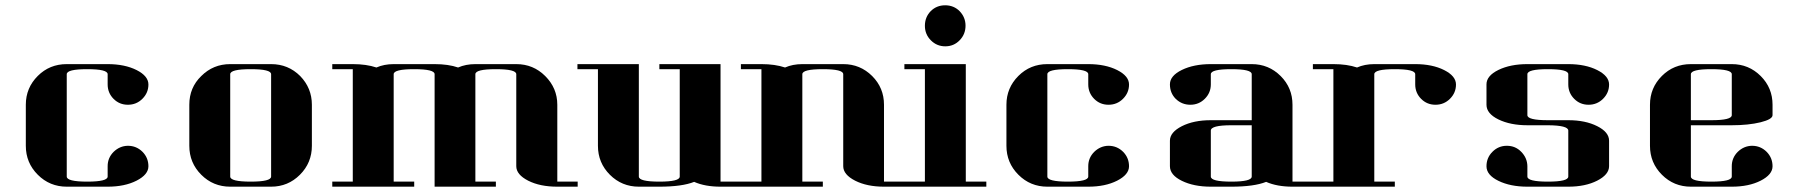

<svg xmlns="http://www.w3.org/2000/svg" viewBox="-20 -702 6762 722"><path d="M77.1 -153.8V-308.1Q77.1 -371.6 122.1 -416.5Q166.5 -460.9 231 -460.9H384.8Q449.2 -460.9 493.7 -438.5Q538.1 -416 538.1 -384.3Q538.1 -353 515.6 -330.6Q493.2 -308.1 460.9 -308.1Q429.2 -308.1 407.2 -330.1Q384.8 -352.5 384.8 -384.8V-422.9Q384.8 -441.9 308.1 -441.9Q231 -441.9 231 -422.9V-38.1Q231 -19 308.1 -19Q384.8 -19 384.8 -38.1V-77.1Q384.8 -108.4 407.2 -130.9Q430.2 -153.3 460.9 -153.8Q493.2 -153.8 516.1 -130.9Q538.1 -108.4 538.1 -76.7Q538.1 -45.4 493.2 -22.5Q448.7 0 384.8 0H231Q167 0 122.1 -44.9Q77.1 -89.8 77.1 -153.8Z M691.9 -153.8V-308.1Q691.9 -372.6 736.8 -416Q781.7 -460.9 845.7 -460.9H999.5Q1064 -460.9 1108.9 -416Q1152.8 -370.6 1152.8 -308.1V-153.8Q1152.8 -89.8 1107.9 -44.9Q1063 0 999.5 0H845.7Q781.7 0 736.8 -44.9Q691.9 -89.8 691.9 -153.8ZM845.7 -38.1Q845.7 -19 922.9 -19Q999.5 -19 999.5 -38.1V-422.9Q999.5 -441.9 922.9 -441.9Q845.7 -441.9 845.7 -422.9Z M1229.5 0V-19H1306.6V-441.9H1229.5V-460.9H1306.6Q1357.9 -460.9 1395.5 -448.2Q1424.3 -460.9 1460.4 -460.9H1614.3Q1666 -460.9 1702.6 -448.2Q1731.4 -460.9 1767.6 -460.9H1921.4Q1985.4 -460.9 2030.3 -416Q2075.7 -370.6 2075.7 -308.1V-19H2152.3V0H2075.7Q2010.7 0 1966.3 -22.5Q1921.4 -45.4 1921.4 -77.1V-422.9Q1921.4 -441.9 1844.7 -441.9Q1767.6 -441.9 1767.6 -422.9V-19H1844.7V0H1614.3V-422.9Q1614.3 -441.9 1537.6 -441.9Q1460.4 -441.9 1460.4 -422.9V-19H1537.6V0Z M2151.4 -441.9V-460.9H2382.3V-38.1Q2382.3 -19 2459.5 -19Q2536.1 -19 2536.1 -38.1V-441.9H2459.5V-460.9H2689.5V-19H2766.6V0H2689.5Q2631.3 0 2590.3 -18.1Q2544.9 0 2459.5 0H2382.3Q2318.4 0 2273.4 -44.9Q2228.5 -89.8 2228.5 -153.8V-441.9Z M2766.1 0V-19H2843.3V-441.9H2766.1V-460.9H2843.3Q2894.5 -460.9 2932.1 -448.2Q2960.9 -460.9 2997.1 -460.9H3150.9Q3214.8 -460.9 3259.8 -416Q3304.2 -371.6 3304.2 -308.1V-19H3381.3V0H3304.2Q3240.2 0 3195.8 -22.5Q3150.9 -45.4 3150.9 -77.1V-422.9Q3150.9 -441.9 3074.2 -441.9Q2997.1 -441.9 2997.1 -422.9V-19H3074.2V0Z M3380.9 0V-19H3458V-441.9H3380.9V-460.9H3611.8V-19H3689V0ZM3458 -605Q3458 -637.7 3480 -660.2Q3502 -682.1 3534.2 -682.1Q3566.9 -682.1 3588.9 -659.7Q3610.8 -636.7 3610.8 -605.5Q3610.8 -573.2 3588.9 -550.8Q3566.9 -527.8 3534.7 -527.8Q3502.9 -527.8 3480.5 -550.3Q3458 -572.8 3458 -605Z M3764.6 -153.8V-308.1Q3764.6 -371.6 3809.6 -416.5Q3854 -460.9 3918.5 -460.9H4072.3Q4136.7 -460.9 4181.2 -438.5Q4225.6 -416 4225.6 -384.3Q4225.6 -353 4203.1 -330.6Q4180.7 -308.1 4148.4 -308.1Q4116.7 -308.1 4094.7 -330.1Q4072.3 -352.5 4072.3 -384.8V-422.9Q4072.3 -441.9 3995.6 -441.9Q3918.5 -441.9 3918.5 -422.9V-38.1Q3918.5 -19 3995.6 -19Q4072.3 -19 4072.3 -38.1V-77.1Q4072.3 -108.4 4094.7 -130.9Q4117.7 -153.3 4148.4 -153.8Q4180.7 -153.8 4203.6 -130.9Q4225.6 -108.4 4225.6 -76.7Q4225.6 -45.4 4180.7 -22.5Q4136.2 0 4072.3 0H3918.5Q3854.5 0 3809.6 -44.9Q3764.6 -89.8 3764.6 -153.8Z M4379.4 -172.9Q4379.4 -204.6 4424.3 -227.5Q4468.8 -250 4533.2 -250H4687V-422.9Q4687 -441.9 4610.4 -441.9Q4533.2 -441.9 4533.2 -422.9V-384.8Q4533.2 -353 4510.7 -330.6Q4488.3 -308.1 4456.1 -308.1Q4424.3 -308.1 4401.4 -330.1Q4379.4 -352.1 4379.4 -384.8Q4379.4 -417 4424.3 -439Q4469.2 -460.9 4533.2 -460.9H4687Q4751 -460.9 4795.9 -416Q4840.3 -371.6 4840.3 -308.1V-19H4917.5V0H4840.3Q4782.2 0 4741.2 -18.1Q4695.8 0 4610.4 0H4533.2Q4469.2 0 4424.3 -22Q4379.4 -43.9 4379.4 -77.1ZM4533.2 -38.1Q4533.2 -19 4610.4 -19Q4687 -19 4687 -38.1V-231H4610.4Q4533.2 -231 4533.2 -210.9Z M4917 -19H4994.1V-441.9H4917V-460.9H4994.1Q5045.4 -460.9 5083 -448.2Q5111.8 -460.9 5147.9 -460.9H5301.8Q5366.2 -460.9 5410.6 -438.5Q5455.1 -416 5455.1 -384.3Q5455.1 -353 5432.6 -330.6Q5410.2 -308.1 5377.9 -308.1Q5346.2 -308.1 5324.2 -330.1Q5301.8 -352.5 5301.8 -384.8V-422.9Q5301.8 -441.9 5225.1 -441.9Q5147.9 -441.9 5147.9 -422.9V-19H5225.1V0H4917Z M5569.8 -308.1V-384.8Q5569.8 -417 5614.7 -439Q5659.7 -460.9 5723.6 -460.9H5877.4Q5941.9 -460.9 5986.3 -438.5Q6030.8 -416 6030.8 -384.3Q6030.8 -353 6008.3 -330.6Q5985.8 -308.1 5953.6 -308.1Q5921.9 -308.1 5899.9 -330.1Q5877.4 -352.5 5877.4 -384.8V-422.9Q5877.4 -441.9 5800.8 -441.9Q5723.6 -441.9 5723.6 -422.9V-269Q5723.6 -250 5800.8 -250H5877.4Q5941.9 -250 5986.3 -227.5Q6030.8 -205.1 6030.8 -172.9V-77.1Q6030.8 -45.4 5985.8 -22.5Q5941.4 0 5877.4 0H5723.6Q5659.7 0 5614.7 -22Q5569.8 -43.9 5569.8 -76.7Q5569.8 -108.9 5592.3 -131.3Q5614.7 -153.8 5646.5 -153.8Q5678.7 -153.8 5700.7 -130.9Q5723.1 -107.9 5723.6 -77.1V-38.1Q5723.6 -19 5800.8 -19Q5877.4 -19 5877.4 -38.1V-210.9Q5877.4 -230.5 5800.8 -231H5723.6Q5659.7 -231 5614.7 -252.9Q5569.8 -274.9 5569.8 -308.1Z M6184.6 -153.8V-308.1Q6184.6 -371.6 6229.5 -416.5Q6273.9 -460.9 6338.4 -460.9H6492.2Q6556.2 -460.9 6601.1 -416Q6645.5 -371.6 6645.5 -308.1V-269Q6645.5 -253.4 6600.6 -242.2Q6554.7 -231 6492.2 -231H6338.4V-38.1Q6338.4 -19 6415.5 -19Q6492.2 -19 6492.2 -38.1V-77.1Q6492.2 -108.4 6514.6 -130.9Q6537.6 -153.3 6568.4 -153.8Q6600.6 -153.8 6623.5 -130.9Q6645.5 -108.4 6645.5 -76.7Q6645.5 -45.4 6600.6 -22.5Q6556.2 0 6492.2 0H6338.4Q6274.4 0 6229.5 -44.9Q6184.6 -89.8 6184.6 -153.8ZM6338.4 -250H6415.5Q6492.2 -250 6492.2 -269V-422.9Q6492.2 -441.9 6415.5 -441.9Q6338.4 -441.9 6338.4 -422.9Z"/></svg>

Font: Hjet
Style: Regular
Weight: 400
Designer: T. Christopher White
Version: Version 1.2